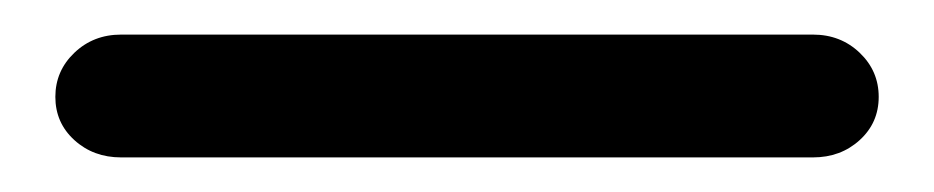

<svg xmlns="http://www.w3.org/2000/svg" viewBox="-20 -20 540 111"><path d="M50 71Q34 71 23 61Q12 51 12 36Q12 21 23 10.5Q34 0 50 0H450Q466 0 477 10.5Q488 21 488 36Q488 51 477 61Q466 71 450 71Z"/></svg>

Font: Chiron GoRound TC M
Style: Regular
Weight: 500
Designer: Ryoko NISHIZUKA 西塚涼子 (kana, bopomofo & ideographs); Paul D. Hunt (Latin, Greek & Cyrillic); Sandoll Communications 산돌커뮤니
Foundry: Adobe
Version: Version 1.000;hotconv 1.1.1;makeotfexe 2.6.0